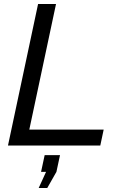

<svg xmlns="http://www.w3.org/2000/svg" viewBox="-20 -730 599 963"><path d="M171 -710H261L127 -80H500L483 0H20ZM174 213 211 132H186L204 48H281L263 132L217 213Z"/></svg>

Font: Raleway-v4020 Medium
Style: Italic
Weight: 500
Italic angle: -12°
Designer: Matt McInerney, Pablo Impallari, Rodrigo Fuenzalida
Foundry: Matt McInerney, Pablo Impallari, Rodrigo Fuenzalida
Version: Version 4.020;PS 004.020;hotconv 1.0.88;makeotf.lib2.5.64775